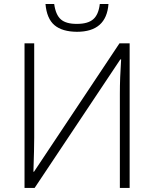

<svg xmlns="http://www.w3.org/2000/svg" viewBox="-20 -928 761 948"><path d="M101.1 -713.9H148.9V-247.1Q148.9 -197.3 145 -80.1H147.9L569.8 -713.9H620.1V0H571.8V-463.9Q571.8 -543 578.1 -634.8H574.2L150.9 0H101.1ZM359.9 -771Q287.1 -771.5 249 -803.7Q210.9 -835.9 204.6 -908.2H247.6Q254.9 -854.5 280.8 -832Q306.6 -809.6 360.4 -810.1Q414.1 -810.1 440.4 -833Q466.8 -856 472.7 -908.2H515.6Q505.4 -771 359.9 -771Z"/></svg>

Font: OpenSans-Light
Style: Regular
Weight: 300
Foundry: Ascender Corporation
Version: Version 1.10